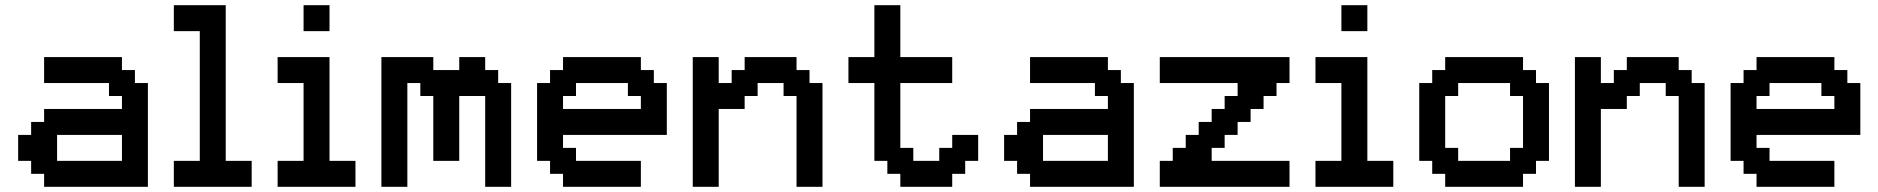

<svg xmlns="http://www.w3.org/2000/svg" viewBox="-20 -720 7240 740"><path d="M50 -100H100V-50H150V0H550V-400H500V-450H450V-500H150V-400H400V-350H450V-300H150V-250H100V-200H50ZM200 -100V-200H450V-100Z M650 0H950V-100H850V-700H650V-600H750V-100H650Z M1050 0H1350V-100H1250V-500H1050V-400H1150V-100H1050ZM1150 -600H1250V-700H1150Z M1850 0H1950V-400H1900V-450H1850V-500H1750V-450H1650V-500H1450V0H1550V-400H1600V-350H1650V-100H1750V-350H1850Z M2450 0V-100H2200V-150H2150V-200H2550V-400H2500V-450H2450V-500H2150V-450H2100V-400H2050V-100H2100V-50H2150V0ZM2150 -300V-350H2200V-400H2400V-350H2450V-300Z M3050 0H3150V-400H3100V-450H3050V-500H2850V-450H2800V-400H2750V-500H2650V0H2750V-300H2850V-350H2900V-400H3000V-350H3050Z M3250 -400H3350V-100H3400V-50H3450V0H3650V-50H3700V-100H3750V-200H3650V-150H3600V-100H3500V-150H3450V-400H3650V-500H3450V-700H3350V-500H3250Z M3850 -100H3900V-50H3950V0H4350V-400H4300V-450H4250V-500H3950V-400H4200V-350H4250V-300H3950V-250H3900V-200H3850ZM4000 -100V-200H4250V-100Z M4450 0H4950V-100H4650V-150H4700V-200H4750V-250H4800V-300H4850V-350H4900V-400H4950V-500H4450V-400H4750V-350H4700V-300H4650V-250H4600V-200H4550V-150H4500V-100H4450Z M5050 0H5350V-100H5250V-500H5050V-400H5150V-100H5050ZM5150 -600H5250V-700H5150Z M5850 0V-50H5900V-100H5950V-400H5900V-450H5850V-500H5550V-450H5500V-400H5450V-100H5500V-50H5550V0ZM5600 -100V-150H5550V-350H5600V-400H5800V-350H5850V-150H5800V-100Z M6450 0H6550V-400H6500V-450H6450V-500H6250V-450H6200V-400H6150V-500H6050V0H6150V-300H6250V-350H6300V-400H6400V-350H6450Z M7050 0V-100H6800V-150H6750V-200H7150V-400H7100V-450H7050V-500H6750V-450H6700V-400H6650V-100H6700V-50H6750V0ZM6750 -300V-350H6800V-400H7000V-350H7050V-300Z"/></svg>

Font: Matrix Sans Video
Style: Regular
Weight: 400
Designer: Brad Neil
Version: Version 1.100